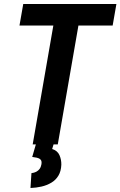

<svg xmlns="http://www.w3.org/2000/svg" viewBox="-20 -731 609 972"><path d="M396 -710.9 272.5 0H145.5L269 -710.9ZM569.3 -710.9 550.3 -601.6H78.6L97.7 -710.9ZM163.1 -5.4 252.9 -5.9 244.1 23.4Q271 31.7 281 54.4Q291 77.1 290.5 103Q289.1 136.2 275.6 158.4Q262.2 180.7 239.5 194.1Q216.8 207.5 189.7 213.6Q162.6 219.7 134.3 220.7L139.2 145.5Q152.8 144 163.3 138.7Q173.8 133.3 180.7 123.8Q187.5 114.3 189.9 100.1Q192.4 84 185.3 76.9Q178.2 69.8 166.7 67.4Q155.3 64.9 143.1 63.5Z"/></svg>

Font: Roboto Condensed SemiBold
Style: Italic
Weight: 600
Italic angle: -12°
Designer: Christian Robertson
Foundry: Google
Version: Version 3.008; 2023